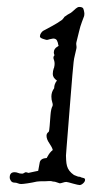

<svg xmlns="http://www.w3.org/2000/svg" viewBox="-20 -527 282 553"><path d="M209 6Q208 6 206.5 5.5Q205 5 203 5L191 2Q184 0 178.5 -1.5Q173 -3 171 -3Q167 -3 161 -1Q155 1 152 1Q151 1 149 0Q147 -1 146 -1Q143 -2 140 -3Q137 -4 133 -4Q128 -6 121 -5.5Q114 -5 111 -5Q110 -5 102.5 -5Q95 -5 86 -4Q73 -1 59.5 1Q46 3 41 3Q36 3 31.5 1Q27 -1 22 -1Q15 -1 11.5 -6Q8 -11 8 -16Q8 -31 22 -31Q27 -31 32 -29Q37 -27 41 -27H46Q49 -29 51.5 -30Q54 -31 54 -31Q56 -31 62 -29Q70 -31 78 -32.5Q86 -34 90 -35Q92 -48 94.5 -59.5Q97 -71 115 -72V-73L118 -78Q120 -82 123.5 -86.5Q127 -91 132 -95Q130 -103 122 -114.5Q114 -126 114 -136Q114 -143 120 -147Q122 -149 123 -164Q124 -179 125.5 -196.5Q127 -214 131 -221Q133 -225 130.5 -232.5Q128 -240 128 -249Q128 -262 136 -273Q136 -285 144 -295Q132 -303 132 -314Q132 -322 135 -331Q135 -330 135.5 -331Q136 -332 137 -339Q138 -348 135 -355.5Q132 -363 137 -368Q136 -370 135.5 -372Q135 -374 135 -376Q135 -387 146 -393L149 -395Q149 -396 148.5 -396Q148 -396 148 -397Q147 -405 144 -410.5Q141 -416 133 -416Q131 -416 123 -414Q117 -412 115 -412Q113 -412 104 -415Q95 -418 95 -422Q95 -427 98 -431.5Q101 -436 104 -438Q115 -444 130 -452Q145 -460 159 -470L164 -476L166 -479Q167 -479 167 -479.5Q167 -480 168 -480L175 -485L184 -490Q185 -491 186.5 -492Q188 -493 189 -494Q193 -498 198.5 -502.5Q204 -507 208 -507Q218 -507 220 -502Q222 -497 223 -489Q223 -482 222 -480L216 -464Q211 -451 207.5 -435.5Q204 -420 200 -405Q199 -401 200 -396Q201 -391 200 -387Q198 -377 195.5 -367.5Q193 -358 192 -348Q191 -340 188.5 -311Q186 -282 183 -243.5Q180 -205 177 -168Q174 -131 172 -105.5Q170 -80 170 -79Q170 -76 170.5 -66Q171 -56 173 -49Q177 -34 193 -23Q195 -22 198 -21Q201 -20 203 -19Q205 -18 208 -18Q211 -18 214 -16Q218 -15 221.5 -14Q225 -13 225 -9Q225 -4 219.5 1Q214 6 209 6Z"/></svg>

Font: Are You Serious
Style: Regular
Weight: 400
Designer: Robert E. Leuschke
Foundry: Robert E. Leuschke
Version: Version 1.100